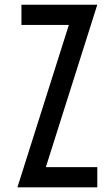

<svg xmlns="http://www.w3.org/2000/svg" viewBox="-20 -798 456 818"><path d="M54.2 0 273.4 -691.9H71.3V-777.8H394.5L175.3 -85.9H394.5V0Z"/></svg>

Font: Voltaire
Style: Regular
Weight: 400
Designer: Yvonne Schttler
Foundry: Yvonne Schttler
Version: Version 1.003